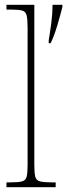

<svg xmlns="http://www.w3.org/2000/svg" viewBox="-20 -780 280 800"><path d="M7 0V-20H18Q55 -20 71 -24Q87 -28 91 -43.5Q95 -59 95 -94V-662Q95 -699 91 -715.5Q87 -732 72.5 -736Q58 -740 28 -740H7V-760H123V-94Q123 -59 127 -43.5Q131 -28 147.5 -24Q164 -20 200 -20H212V0ZM183 -612Q189 -648 194 -686.5Q199 -725 199 -760H240V-751Q232 -719 219 -675Q206 -631 191 -600H183Z"/></svg>

Font: Noto Serif Armenian Condensed Thin
Style: Regular
Weight: 100
Width: 3
Designer: Monotype Design Team
Foundry: Monotype Imaging Inc.
Version: Version 2.008; ttfautohint (v1.8.4.7-5d5b)